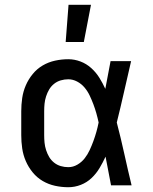

<svg xmlns="http://www.w3.org/2000/svg" viewBox="-20 -776 640 804"><path d="M266 8Q238 8 210.5 2Q183 -4 159 -18Q135 -32 117 -54Q99 -76 88 -101.5Q77 -127 73 -154.5Q69 -182 69 -210V-310Q69 -338 73 -365.5Q77 -393 88 -418.5Q99 -444 117 -466Q135 -488 159 -502Q183 -516 210.5 -522Q238 -528 266 -528Q292 -528 317 -518.5Q342 -509 362 -491Q382 -473 396 -450.5Q410 -428 421 -404Q427 -433 432 -462Q437 -491 443 -520H529Q514 -456 499.5 -391.5Q485 -327 469 -263Q486 -198 500.5 -132Q515 -66 531 0H445Q439 -30 433.5 -60Q428 -90 422 -120Q411 -96 397 -72.5Q383 -49 363.5 -30.5Q344 -12 318.5 -2Q293 8 266 8ZM266 -76Q286 -76 304 -86.5Q322 -97 334.5 -113Q347 -129 355.5 -147.5Q364 -166 371 -185Q378 -204 383.5 -223.5Q389 -243 393 -263Q389 -282 383.5 -301.5Q378 -321 371 -339.5Q364 -358 355.5 -376Q347 -394 334 -409.5Q321 -425 303 -434.5Q285 -444 266 -444Q250 -444 234.5 -439.5Q219 -435 206.5 -425Q194 -415 186 -401.5Q178 -388 173 -372.5Q168 -357 166.5 -341.5Q165 -326 165 -310V-210Q165 -194 166.5 -178.5Q168 -163 173 -147.5Q178 -132 186 -118.5Q194 -105 206.5 -95Q219 -85 234.5 -80.5Q250 -76 266 -76ZM255 -600 267 -756H361L331 -600Z"/></svg>

Font: Iosevka Medium Extended
Style: Regular
Weight: 500
Width: 7
Monospace: yes
Designer: Belleve Invis
Foundry: Belleve Invis
Version: Version 32.5.0; ttfautohint (v1.8.4)